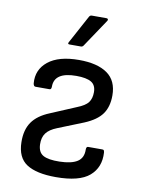

<svg xmlns="http://www.w3.org/2000/svg" viewBox="-81 -752 613 820"><g transform="rotate(10 225.5 -342.0)"><path d="M218 11Q134 11 91.5 -16.5Q49 -44 48 -111Q47 -164 70.5 -198Q94 -232 146 -253L255 -299Q291 -313 303.5 -330Q316 -347 316 -374Q316 -405 295 -417.5Q274 -430 230 -430Q135 -430 135 -367Q135 -354 127 -354H66Q58 -354 56 -367Q51 -426 96.5 -462.5Q142 -499 230 -499Q310 -499 353 -468.5Q396 -438 396 -374Q396 -325 373.5 -293.5Q351 -262 298 -240L188 -196Q155 -183 141 -164Q127 -145 128 -115Q129 -81 151.5 -68.5Q174 -56 222 -57Q274 -58 299.5 -74.5Q325 -91 324 -127Q324 -140 332 -140H393Q398 -140 400 -138Q402 -136 403 -128Q407 -64 363.5 -26.5Q320 11 218 11ZM178 -557Q168 -557 173 -566L239 -688Q243 -695 250 -695H314Q319 -695 320.5 -691.5Q322 -688 319 -684L238 -563Q234 -557 227 -557Z"/></g></svg>

Font: Sofia Sans Semi Condensed
Style: Regular
Weight: 400
Designer: Botio Nikoltchev, Ani Petrova
Foundry: lettersoup
Version: Version 4.100; ttfautohint (v1.8.4.7-5d5b)